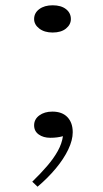

<svg xmlns="http://www.w3.org/2000/svg" viewBox="-20 -502 391 726"><path d="M122 204 102 185Q133 155 158 126Q183 97 198.5 69Q214 41 218 13Q207 16 195.5 17.5Q184 19 170 19Q144 19 126.5 6.5Q109 -6 109 -28Q109 -51 128.5 -65.5Q148 -80 178 -80Q215 -80 235 -59Q255 -38 255 -2Q255 28 238 63.5Q221 99 191 135Q161 171 122 204ZM179 -379Q148 -379 128.5 -394Q109 -409 109 -430Q109 -453 128.5 -467.5Q148 -482 179 -482Q211 -482 229.5 -467.5Q248 -453 248 -430Q248 -409 229.5 -394Q211 -379 179 -379Z"/></svg>

Font: BioRhyme SemiExpanded Light
Style: Regular
Weight: 300
Width: 6
Designer: Aoife Mooney
Foundry: Aoife Mooney Type
Version: Version 1.600;gftools[0.9.33]